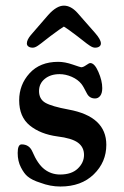

<svg xmlns="http://www.w3.org/2000/svg" viewBox="-20 -663 450 694"><path d="M162.6 -532.7Q154.8 -526.9 144 -518.3Q133.3 -509.8 128.4 -506.1Q123.5 -502.4 117.2 -498Q110.8 -493.7 106.4 -492.2Q102.1 -490.7 98.1 -490.7Q88.4 -490.7 82.8 -494.9Q77.1 -499 77.1 -505.9Q77.1 -519 91.3 -536.1L154.3 -608.9Q184.6 -642.6 210.9 -642.6Q235.8 -642.6 258.8 -617.7L323.7 -543.9Q344.7 -520 344.7 -505.9Q344.7 -499 339.1 -494.9Q333.5 -490.7 323.7 -490.7Q319.8 -490.7 315.4 -492.2Q311 -493.7 304.4 -498Q297.9 -502.4 293.2 -505.9Q288.6 -509.3 277.3 -518.3Q266.1 -527.3 258.8 -532.7Q221.7 -561 210.9 -566.9Q199.7 -560.5 162.6 -532.7ZM96.7 -115.7Q116.2 -69.8 140.9 -51Q165.5 -32.2 197.3 -32.2Q238.8 -32.2 261.2 -53.7Q283.7 -75.2 283.7 -103Q283.7 -131.3 261.5 -147.5Q239.3 -163.6 187.5 -169.9Q126 -178.2 87.6 -209.5Q49.3 -240.7 49.3 -300.3Q49.3 -356.9 86.9 -398.2Q124.5 -439.5 190.4 -439.5Q214.4 -439.5 242.7 -429.7Q271 -419.9 273.4 -419.9Q280.8 -419.9 291.5 -427.5Q302.2 -435.1 306.2 -435.1Q321.8 -435.1 335.7 -403.1Q349.6 -371.1 349.6 -344.7Q349.6 -326.2 342.3 -316.7Q335 -307.1 323.7 -307.1Q303.7 -307.1 294.4 -324.7Q280.8 -351.6 274.4 -359.4Q261.7 -375.5 239.5 -385.3Q217.3 -395 195.3 -395Q162.6 -395 141.8 -377.9Q121.1 -360.8 121.1 -334Q121.1 -304.7 144 -291.5Q167 -278.3 227.5 -267.1Q364.3 -242.2 364.3 -139.6Q364.3 -77.1 319.1 -33Q273.9 11.2 198.2 11.2Q161.6 11.2 126 -2.4Q95.7 -11.7 79.6 -25.4Q67.4 -35.2 55.7 -57.9Q43.9 -80.6 43.9 -109.9Q43.9 -141.1 58.1 -141.1Q85.4 -141.1 96.7 -115.7Z"/></svg>

Font: Cooper* Medium
Style: Regular
Weight: 500
Designer: Owen Earl
Foundry: indestructible type*
Version: Version 0.001